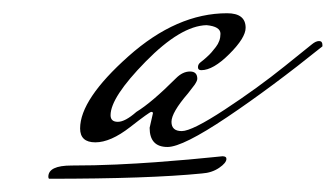

<svg xmlns="http://www.w3.org/2000/svg" viewBox="-20 -689 507 290"><path d="M206 -496 211 -518Q211 -520 208.5 -520Q206 -520 176.5 -497Q147 -474 124 -474Q101 -474 101 -495Q101 -539 174 -604Q247 -669 323 -669Q351 -669 351 -647Q351 -632 326.5 -607.5Q302 -583 284 -583Q279 -583 279 -587.5Q279 -592 283 -595Q287 -598 292 -602.5Q297 -607 299.5 -610Q302 -613 306 -618Q313 -627 313 -638Q313 -649 292 -651Q253 -650 200 -596Q147 -542 147 -515Q147 -505 158 -505Q169 -505 186 -520Q209 -534 246 -571Q256 -581 267 -581Q278 -581 278 -570Q278 -567 274 -561L264 -548Q239 -519 239 -505Q239 -491 254.5 -491Q270 -491 319.5 -523.5Q369 -556 410 -589L451 -622Q457 -627 462 -627Q467 -627 467 -621V-619Q390 -557 323 -512Q256 -467 233 -467Q206 -467 206 -496ZM54 -419Q53 -420 53 -422Q53 -439 88 -439Q123 -439 155.5 -440.5Q188 -442 215 -444Q242 -446 264.5 -448Q287 -450 301 -451.5Q315 -453 316 -453Q322 -453 322 -449Q322 -443 311 -435.5Q300 -428 285 -427Q205 -419 54 -419Z"/></svg>

Font: Mrs Saint Delafield
Style: Regular
Weight: 400
Designer: Alejandro Paul
Foundry: Alejandro Paul
Version: Version 1.001